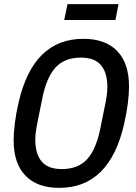

<svg xmlns="http://www.w3.org/2000/svg" viewBox="-20 -898 659 930"><path d="M267 12Q160 12 103 -47.5Q46 -107 46 -219Q46 -254 52 -302Q58 -350 70 -401Q105 -555 183.5 -632.5Q262 -710 384 -710Q491 -710 548 -650.5Q605 -591 605 -479Q605 -444 599 -396Q593 -348 581 -297Q546 -143 467.5 -65.5Q389 12 267 12ZM279 -79Q359 -79 403 -128Q447 -177 467 -281L491 -400Q500 -445 500 -476Q500 -546 469 -582.5Q438 -619 372 -619Q292 -619 248 -570Q204 -521 184 -417L160 -298Q151 -253 151 -222Q151 -152 182 -115.5Q213 -79 279 -79ZM307 -878H554L539 -801H291Z"/></svg>

Font: IBM Plex Sans Cond Medm
Style: Italic
Weight: 500
Width: 3
Italic angle: -11°
Designer: Mike Abbink, Paul van der Laan, Pieter van Rosmalen
Foundry: Bold Monday
Version: Version 1.3